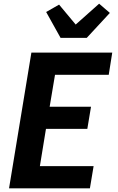

<svg xmlns="http://www.w3.org/2000/svg" viewBox="-20 -1020 640 1040"><path d="M29 0 150 -735H588L569 -615H278L249 -442H473L453 -322H229L196 -120H487L467 0ZM308 -815 230 -955 300 -995 390 -887 517 -1000 575 -950 450 -815Z"/></svg>

Font: Iosevka Heavy Extended
Style: Italic
Weight: 900
Width: 7
Italic angle: -9°
Monospace: yes
Designer: Belleve Invis
Foundry: Belleve Invis
Version: Version 32.5.0; ttfautohint (v1.8.4)